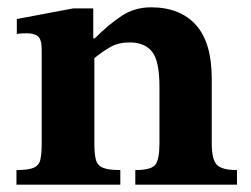

<svg xmlns="http://www.w3.org/2000/svg" viewBox="-20 -505 686 525"><path d="M628 0H350V-40Q394 -40 405 -55Q416 -70 416 -112V-268Q416 -339 395.5 -364Q375 -389 335 -389Q304 -389 282 -376.5Q260 -364 238 -346V-112Q238 -85 242 -69Q246 -53 261 -46.5Q276 -40 309 -40V0H25V-40Q58 -40 72.5 -46.5Q87 -53 90.5 -69Q94 -85 94 -112V-369Q94 -397 84 -405.5Q74 -414 53 -414Q40 -414 33 -413Q26 -412 26 -412V-453L180 -482H235V-400H239Q277 -438 312.5 -461.5Q348 -485 393 -485Q472 -485 515.5 -437Q559 -389 559 -290V-112Q559 -71 572 -55.5Q585 -40 628 -40Z"/></svg>

Font: STIX Two Text
Style: Bold
Weight: 700
Designer: Ross Mills, John Hudson & Paul Hanslow, Tiro Typeworks Ltd; with prior portions MicroPress Inc., and Coen Hoffman.
Foundry: Tiro Typeworks Ltd
Version: Version 2.13 b171